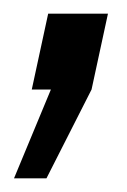

<svg xmlns="http://www.w3.org/2000/svg" viewBox="-38 -131 186 281"><path d="M-17.5 130H30L96 0L120 -111H32.5L8.5 0H36.5Z"/></svg>

Font: League Gothic SemiCondensed Italic
Style: Regular
Weight: 400
Width: 4
Designer: The League of Moveable Type
Version: Version 1.600; ttfautohint (v1.8.3)